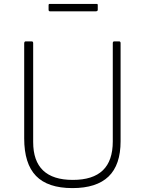

<svg xmlns="http://www.w3.org/2000/svg" viewBox="-20 -954 742 984"><path d="M351 10Q225 10 164.5 -52.5Q104 -115 104 -245V-731Q104 -742 112 -742H140Q146 -742 148 -740Q150 -738 150 -732V-226Q150 -32 353 -32Q456 -32 507 -81Q558 -130 558 -229V-733Q558 -742 566 -742H590Q598 -742 598 -733V-230Q598 -109 536.5 -49.5Q475 10 351 10ZM481 -904Q481 -896 471 -896H236Q229 -896 229 -904V-927Q229 -934 234 -934H476Q481 -934 481 -928Z"/></svg>

Font: Libre Franklin Thin
Style: Regular
Weight: 250
Designer: Pablo Impallari, Rodrigo Fuenzalida
Foundry: Impallari Type
Version: Version 1.002; ttfautohint (v1.5)